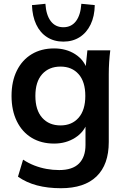

<svg xmlns="http://www.w3.org/2000/svg" viewBox="-20 -771 662 1015"><path d="M302 224Q232 224 175.5 209Q119 194 75 163L102 73Q131 92 162 104Q193 116 226 122Q259 128 293 128Q363 128 397.5 93.5Q432 59 432 -5V-126H442Q426 -74 377.5 -43Q329 -12 266 -12Q198 -12 147.5 -42.5Q97 -73 69 -130Q41 -187 41 -264Q41 -341 69 -397.5Q97 -454 147.5 -484.5Q198 -515 266 -515Q330 -515 377.5 -484.5Q425 -454 441 -402L432 -408L442 -505H563Q559 -474 557 -442Q555 -410 555 -379V-20Q555 99 490.5 161.5Q426 224 302 224ZM300 -108Q360 -108 395.5 -148.5Q431 -189 431 -264Q431 -339 395.5 -379Q360 -419 300 -419Q239 -419 203 -379Q167 -339 167 -264Q167 -189 203 -148.5Q239 -108 300 -108ZM315 -551Q266 -551 229 -574.5Q192 -598 171.5 -641.5Q151 -685 149 -744L220 -751Q224 -691 248.5 -659Q273 -627 315 -627Q357 -627 381.5 -659Q406 -691 410 -751L481 -744Q480 -685 459 -641.5Q438 -598 401 -574.5Q364 -551 315 -551Z"/></svg>

Font: Mulish ExtraLight
Style: Regular
Weight: 200
Designer: Vernon Adams
Foundry: Vernon Adams
Version: Version 3.603